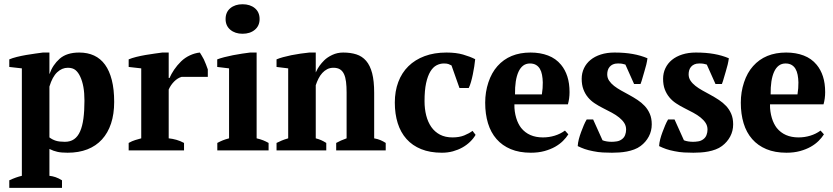

<svg xmlns="http://www.w3.org/2000/svg" viewBox="-20 -719 3984 918"><path d="M276.4 179.2H24.4V143.1Q57.1 127.9 84.5 121.6V-392.1L24.4 -398.9V-435.1Q39.1 -441.4 60.5 -446.8Q82 -452.1 105 -456.1Q127.9 -460 149.2 -462.9Q170.4 -465.8 185.1 -467.8H216.3V-365.2H216.8Q231.9 -408.7 265.6 -438.5Q299.3 -467.8 358.9 -467.8Q398.9 -467.8 429.9 -453.4Q460.9 -439 482.2 -409.7Q503.4 -380.4 514.6 -336.2Q525.9 -292 525.9 -231.9Q525.9 -173.8 511 -128.7Q496.1 -83.5 467.5 -52.2Q439 -21 397.7 -4.9Q356.4 11.2 303.2 11.2Q272 11.2 253.9 6.8Q245.1 4.9 235.6 1.5Q226.1 -2 216.3 -6.8V121.6Q230.5 123 245.1 127.9Q259.8 132.8 276.4 143.1ZM304.2 -395Q276.4 -395 253.4 -373.5Q230.5 -352.1 216.3 -305.2V-62Q230.5 -51.3 247.1 -46.1Q263.7 -41 290 -41Q316.4 -41 334.2 -53.5Q352.1 -65.9 363 -90.8Q374 -115.7 378.9 -152.6Q383.8 -189.5 383.8 -237.8Q383.8 -274.9 378.7 -303.2Q373.5 -331.5 363.8 -352.1Q354.5 -372.6 341.1 -383.8Q327.6 -395 304.2 -395Z M848.6 -351.6Q829.6 -346.2 813 -329.6Q796.4 -313 786.6 -291V-57.6Q805.2 -55.7 823.5 -50.5Q841.8 -45.4 859.9 -35.6V0H595.2V-35.6Q611.8 -44.9 626.5 -49.3Q641.1 -53.7 655.3 -57.6V-392.1L595.2 -398.9V-435.1Q609.9 -441.4 631.3 -446.8Q652.8 -452.1 675.8 -456.1Q698.7 -460 720.2 -462.9Q741.7 -465.8 755.9 -467.8H786.6V-346.2H790.5Q798.8 -365.2 812.7 -386Q826.7 -406.7 845.7 -425.3Q864.3 -443.4 887.9 -454.3Q911.6 -465.3 935.5 -467.8Q939.9 -461.9 944.8 -452.6Q949.7 -443.4 954.6 -435.1Q960 -423.8 964.8 -411.1Q969.7 -398.4 973.6 -387.2V-351.6Z M1264.2 0H1019V-35.6Q1032.7 -43 1045.4 -48.1Q1058.1 -53.2 1075.2 -57.6V-392.1L1018.6 -398.9V-435.1Q1032.2 -440.4 1052.2 -445.6Q1072.3 -450.7 1094.2 -455.1Q1116.2 -459.5 1137.9 -462.6Q1159.7 -465.8 1175.8 -467.8H1207V-57.6Q1225.6 -53.2 1238.3 -48.1Q1251 -43 1264.2 -35.6ZM1058.6 -627.9Q1058.6 -661.1 1081.3 -679.9Q1104 -698.7 1139.6 -698.7Q1175.8 -698.7 1198.5 -679.9Q1221.2 -661.1 1221.2 -627.9Q1221.2 -595.7 1198.5 -576.7Q1175.8 -557.6 1139.6 -557.6Q1104 -557.6 1081.3 -576.7Q1058.6 -595.7 1058.6 -627.9Z M1824.2 0H1587.4V-35.6Q1599.1 -42 1610.4 -47.1Q1621.6 -52.2 1637.2 -57.6V-276.9Q1637.2 -305.7 1634.5 -327.6Q1631.8 -349.6 1624.8 -364.7Q1617.7 -379.9 1605.5 -387.5Q1593.3 -395 1574.2 -395Q1557.6 -395 1544.4 -388.2Q1531.2 -381.3 1521 -370.1Q1510.7 -358.9 1502.9 -343.5Q1495.1 -328.1 1489.7 -311.5V-57.6Q1504.4 -53.7 1515.6 -48.8Q1526.9 -43.9 1540 -35.6V0H1302.2V-35.6Q1314 -41.5 1326.7 -46.9Q1339.4 -52.2 1357.9 -57.6V-392.1L1302.2 -398.9V-435.1Q1314.5 -440.4 1333 -445.6Q1351.6 -450.7 1373 -455.1Q1394.5 -459.5 1416.7 -462.6Q1439 -465.8 1459 -467.8H1489.7V-373.5H1490.2Q1498.5 -392.1 1508.1 -405Q1517.6 -418 1529.8 -430.2Q1544.9 -445.3 1568.8 -456.5Q1592.8 -467.8 1620.6 -467.8Q1656.2 -467.8 1683.8 -459Q1711.4 -450.2 1730.5 -428.2Q1749.5 -406.2 1759.3 -369.1Q1769 -332 1769 -275.4V-57.6Q1787.1 -54.2 1799.6 -48.8Q1812 -43.5 1824.2 -35.6Z M2253.9 -74.2Q2243.7 -56.6 2227.5 -41Q2211.4 -25.4 2190.9 -13.9Q2170.4 -2.4 2145.8 4.4Q2121.1 11.2 2092.8 11.2Q2036.1 11.2 1993.9 -5.9Q1951.7 -22.9 1923.6 -54.4Q1895.5 -85.9 1881.6 -130.1Q1867.7 -174.3 1867.7 -228.5Q1867.7 -282.7 1884.3 -326.9Q1900.9 -371.1 1932.6 -402.3Q1964.4 -433.6 2010.3 -450.7Q2056.2 -467.8 2114.7 -467.8Q2160.2 -467.8 2193.6 -458.3Q2227.1 -448.7 2252 -436Q2250.5 -420.4 2247.6 -401.4Q2244.6 -382.3 2240.7 -363.3Q2236.8 -344.2 2231.9 -327.1Q2227.1 -310.1 2221.2 -298.3H2176.8L2138.7 -406.2Q2131.3 -410.2 2124 -412.8Q2116.7 -415.5 2102.5 -415.5Q2084 -415.5 2067.1 -406.7Q2050.3 -397.9 2037.6 -377Q2024.9 -356 2017.3 -321.5Q2009.8 -287.1 2009.8 -235.4Q2009.8 -198.7 2017.8 -167Q2025.9 -135.3 2042.2 -111.8Q2058.6 -88.4 2083.7 -75.2Q2108.9 -62 2143.6 -62Q2175.8 -62 2199.5 -71.5Q2223.1 -81.1 2239.3 -93.3Z M2697.3 -76.7Q2687.5 -61 2671.9 -45.4Q2656.2 -29.8 2634.3 -17.3Q2612.3 -4.9 2583.3 3.2Q2554.2 11.2 2518.1 11.2Q2462.9 11.2 2422.1 -5.9Q2381.3 -22.9 2354 -54.2Q2326.7 -85.4 2313.2 -129.6Q2299.8 -173.8 2299.8 -228Q2299.8 -279.3 2315.2 -325.4Q2330.6 -371.6 2358.4 -402.8Q2416 -467.8 2516.6 -467.8Q2563 -467.8 2600.3 -453.6Q2637.7 -439.5 2662.6 -409.2Q2682.1 -385.7 2692.6 -353.3Q2703.1 -320.8 2703.1 -278.3Q2703.1 -248 2695.3 -220.2H2439.5Q2439 -202.6 2441.4 -186Q2443.8 -169.4 2448.2 -154.8Q2452.6 -140.1 2458.7 -128.2Q2464.8 -116.2 2471.7 -107.4Q2508.3 -62 2575.7 -62Q2605 -62 2632.1 -70.3Q2659.2 -78.6 2681.2 -94.7ZM2513.7 -415.5Q2495.1 -415.5 2481.4 -405.3Q2467.8 -395 2459 -375.7Q2450.2 -356.4 2446 -329.1Q2441.9 -301.8 2442.4 -267.6H2570.8Q2575.7 -298.3 2575.2 -325.2Q2574.7 -344.7 2571.5 -361.3Q2568.4 -377.9 2561.3 -389.9Q2554.2 -401.9 2542.5 -408.7Q2530.8 -415.5 2513.7 -415.5Z M2973.6 -99.6Q2973.6 -117.2 2964.6 -131.1Q2955.6 -145 2940.4 -157.2Q2925.3 -169.4 2905.3 -180.2Q2885.3 -190.9 2863.8 -201.7Q2842.3 -212.4 2823.5 -224.9Q2804.7 -237.3 2791 -253.9Q2777.3 -270.5 2769.3 -292Q2761.2 -313.5 2761.2 -342.3Q2761.2 -369.6 2772.2 -392.8Q2783.2 -416 2803.5 -432.6Q2823.7 -449.2 2852.8 -458.5Q2881.8 -467.8 2918 -467.8Q2966.8 -467.8 3005.1 -460.9Q3043.5 -454.1 3075.7 -440.4Q3071.8 -411.1 3061 -377.4Q3055.7 -360.8 3051.8 -345.9Q3047.9 -331.1 3042.5 -317.4H3011.7L2970.2 -410.2Q2964.8 -411.6 2961.2 -412.6Q2957.5 -413.6 2953.9 -414.3Q2950.2 -415 2945.6 -415.3Q2940.9 -415.5 2933.6 -415.5Q2919.9 -415.5 2910.4 -411.1Q2900.9 -406.7 2894.8 -399.4Q2888.7 -392.1 2886 -382.8Q2883.3 -373.5 2883.3 -363.8Q2883.3 -346.7 2892.3 -333.3Q2901.4 -319.8 2916 -308.3Q2930.7 -296.9 2949.5 -286.4Q2968.3 -275.9 2988.3 -265.1Q3008.8 -253.9 3028.1 -241.2Q3047.4 -228.5 3062.5 -212.4Q3077.6 -196.3 3086.9 -174.8Q3096.2 -153.3 3096.2 -124.5Q3096.2 -92.8 3082 -66.2Q3067.9 -39.6 3043 -21Q3029.3 -10.7 3012.2 -4.4Q2995.1 2 2977.1 5.4Q2959 8.8 2940.7 10Q2922.4 11.2 2906.2 11.2Q2884.3 11.2 2861.8 10Q2839.4 8.8 2815.9 3.9Q2793 -0.5 2776.1 -6.3Q2759.3 -12.2 2742.2 -20.5Q2743.2 -37.1 2747.6 -53.7Q2752 -70.3 2758.3 -87.4Q2764.6 -104.5 2771 -119.6Q2777.3 -134.8 2785.2 -147.9H2815.9L2860.8 -48.3Q2870.6 -44.4 2882.1 -42.7Q2893.6 -41 2904.3 -41Q2915.5 -41 2928.7 -43Q2941.9 -44.9 2952.6 -52.7Q2963.9 -60.5 2968.8 -73.2Q2973.6 -85.9 2973.6 -99.6Z M3362.8 -99.6Q3362.8 -117.2 3353.8 -131.1Q3344.7 -145 3329.6 -157.2Q3314.5 -169.4 3294.4 -180.2Q3274.4 -190.9 3252.9 -201.7Q3231.4 -212.4 3212.6 -224.9Q3193.8 -237.3 3180.2 -253.9Q3166.5 -270.5 3158.4 -292Q3150.4 -313.5 3150.4 -342.3Q3150.4 -369.6 3161.4 -392.8Q3172.4 -416 3192.6 -432.6Q3212.9 -449.2 3241.9 -458.5Q3271 -467.8 3307.1 -467.8Q3356 -467.8 3394.3 -460.9Q3432.6 -454.1 3464.8 -440.4Q3460.9 -411.1 3450.2 -377.4Q3444.8 -360.8 3440.9 -345.9Q3437 -331.1 3431.6 -317.4H3400.9L3359.4 -410.2Q3354 -411.6 3350.3 -412.6Q3346.7 -413.6 3343 -414.3Q3339.4 -415 3334.7 -415.3Q3330.1 -415.5 3322.8 -415.5Q3309.1 -415.5 3299.6 -411.1Q3290 -406.7 3283.9 -399.4Q3277.8 -392.1 3275.1 -382.8Q3272.5 -373.5 3272.5 -363.8Q3272.5 -346.7 3281.5 -333.3Q3290.5 -319.8 3305.2 -308.3Q3319.8 -296.9 3338.6 -286.4Q3357.4 -275.9 3377.4 -265.1Q3397.9 -253.9 3417.2 -241.2Q3436.5 -228.5 3451.7 -212.4Q3466.8 -196.3 3476.1 -174.8Q3485.4 -153.3 3485.4 -124.5Q3485.4 -92.8 3471.2 -66.2Q3457 -39.6 3432.1 -21Q3418.5 -10.7 3401.4 -4.4Q3384.3 2 3366.2 5.4Q3348.1 8.8 3329.8 10Q3311.5 11.2 3295.4 11.2Q3273.4 11.2 3251 10Q3228.5 8.8 3205.1 3.9Q3182.1 -0.5 3165.3 -6.3Q3148.4 -12.2 3131.3 -20.5Q3132.3 -37.1 3136.7 -53.7Q3141.1 -70.3 3147.5 -87.4Q3153.8 -104.5 3160.2 -119.6Q3166.5 -134.8 3174.3 -147.9H3205.1L3250 -48.3Q3259.8 -44.4 3271.2 -42.7Q3282.7 -41 3293.5 -41Q3304.7 -41 3317.9 -43Q3331.1 -44.9 3341.8 -52.7Q3353 -60.5 3357.9 -73.2Q3362.8 -85.9 3362.8 -99.6Z M3919.4 -76.7Q3909.7 -61 3894 -45.4Q3878.4 -29.8 3856.4 -17.3Q3834.5 -4.9 3805.4 3.2Q3776.4 11.2 3740.2 11.2Q3685.1 11.2 3644.3 -5.9Q3603.5 -22.9 3576.2 -54.2Q3548.8 -85.4 3535.4 -129.6Q3522 -173.8 3522 -228Q3522 -279.3 3537.4 -325.4Q3552.7 -371.6 3580.6 -402.8Q3638.2 -467.8 3738.8 -467.8Q3785.2 -467.8 3822.5 -453.6Q3859.9 -439.5 3884.8 -409.2Q3904.3 -385.7 3914.8 -353.3Q3925.3 -320.8 3925.3 -278.3Q3925.3 -248 3917.5 -220.2H3661.6Q3661.1 -202.6 3663.6 -186Q3666 -169.4 3670.4 -154.8Q3674.8 -140.1 3680.9 -128.2Q3687 -116.2 3693.8 -107.4Q3730.5 -62 3797.9 -62Q3827.1 -62 3854.2 -70.3Q3881.3 -78.6 3903.3 -94.7ZM3735.8 -415.5Q3717.3 -415.5 3703.6 -405.3Q3689.9 -395 3681.2 -375.7Q3672.4 -356.4 3668.2 -329.1Q3664.1 -301.8 3664.6 -267.6H3793Q3797.9 -298.3 3797.4 -325.2Q3796.9 -344.7 3793.7 -361.3Q3790.5 -377.9 3783.4 -389.9Q3776.4 -401.9 3764.6 -408.7Q3752.9 -415.5 3735.8 -415.5Z"/></svg>

Font: PT Astra Serif
Style: Bold
Weight: 700
Designer: A.Korolkova, I. Chaeva
Foundry: ParaType Ltd
Version: Version 1.002